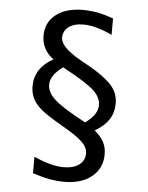

<svg xmlns="http://www.w3.org/2000/svg" viewBox="-57 -788 716 930"><g transform="rotate(5 301.0 -323.5)"><path d="M290.5 95.2Q271.5 95.2 252 93.3Q232.4 91.3 216.8 88.4Q199.2 85 178.5 79.3Q157.7 73.7 136.2 66.9V-13.2Q221.7 24.9 279.8 24.9Q329.1 24.9 356.4 4.4Q383.8 -16.1 383.8 -50.3Q383.8 -79.6 357.9 -105Q332 -130.4 275.9 -163.1L264.2 -169.9Q215.3 -198.2 182.1 -220.2Q148.9 -242.2 128.4 -266.1Q97.2 -303.2 97.2 -353.5Q97.2 -396.5 120.1 -432.6Q143.1 -467.3 187 -491.2Q157.2 -512.7 143.6 -540Q128.9 -567.9 128.9 -600.6Q128.9 -666 177.7 -704.1Q203.1 -724.1 236.8 -733.2Q270.5 -742.2 307.1 -742.2Q325.7 -742.2 345.5 -740.2Q365.2 -738.3 380.9 -735.4Q415.5 -728.5 457 -713.9V-633.8Q376.5 -671.9 317.9 -671.9Q293 -671.9 275.4 -666.7Q257.8 -661.6 245.6 -652.3Q232.4 -642.6 225.8 -628.7Q219.2 -614.7 219.2 -601.6Q219.2 -577.6 242.4 -553Q265.6 -528.3 318.8 -498L338.9 -486.8Q397.5 -454.6 427.7 -431.9Q458 -409.2 473.6 -391.1Q505.9 -353.5 505.9 -303.7Q505.9 -260.7 483.9 -226.1Q460.9 -191.4 416 -166Q445.3 -140.6 460 -114.3Q466.8 -101.6 470.5 -87.2Q474.1 -72.8 474.1 -54.2Q474.1 13.2 424.3 54.2Q374.5 95.2 290.5 95.2ZM366.2 -200.2Q397 -223.1 411.1 -244.1Q425.8 -266.1 425.8 -289.1Q425.8 -309.1 416.3 -327.1Q406.7 -345.2 391.1 -359.4Q355.5 -393.1 236.8 -457Q206.1 -434.1 191.9 -413.1Q185.1 -402.8 180.9 -392.1Q176.8 -381.3 176.8 -367.7Q176.8 -331.1 211.9 -298.3Q231 -280.3 265.9 -257.8Q300.8 -235.4 366.2 -200.2Z"/></g></svg>

Font: Vazir Code Hack
Style: Code-Hack
Weight: 400
Foundry: DejaVu fonts team - Redesigned by Saber Rastikerdar
Version: Version 1.1.2